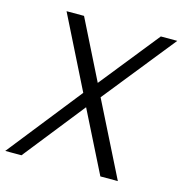

<svg xmlns="http://www.w3.org/2000/svg" viewBox="-133 -795 847 891"><g transform="rotate(15 290.5 -350.0)"><path d="M78 -700H162L304 -416L531 -700H610L334 -355L512 0H428L281 -293L49 0H-29L251 -354Z"/></g></svg>

Font: Pathway Extreme 8pt Thin 12pt Light
Style: Italic
Weight: 300
Italic angle: -8°
Version: Version 1.001;gftools[0.9.26]